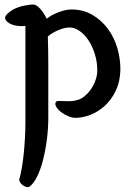

<svg xmlns="http://www.w3.org/2000/svg" viewBox="-20 -470 571 831"><path d="M90 -358Q76 -356 60.5 -357.5Q45 -359 32.5 -363.5Q20 -368 11.5 -375.5Q3 -383 2 -392Q2 -398 6.5 -404Q11 -410 17 -415Q23 -420 30 -424.5Q37 -429 41 -431Q49 -435 60.5 -439Q72 -443 84.5 -445.5Q97 -448 108.5 -449.5Q120 -451 127 -450Q135 -449 143.5 -442Q152 -435 159.5 -425.5Q167 -416 173 -406Q179 -396 182 -389Q202 -405 233 -417Q264 -429 290 -429Q340 -429 380 -405.5Q420 -382 447.5 -344.5Q475 -307 488.5 -259.5Q502 -212 501 -164Q499 -114 480.5 -76Q462 -38 433.5 -12Q405 14 371.5 27Q338 40 307 40Q292 40 275.5 33Q259 26 245.5 16Q232 6 224.5 -6Q217 -18 221 -27Q224 -33 232.5 -33Q241 -33 254 -32.5Q267 -32 282.5 -32Q298 -32 314 -37Q331 -41 346.5 -54Q362 -67 374 -84.5Q386 -102 393.5 -123Q401 -144 401 -165Q401 -202 390.5 -236Q380 -270 363 -295.5Q346 -321 324.5 -336Q303 -351 281 -351Q260 -351 233.5 -340Q207 -329 187 -312Q188 -281 188.5 -253.5Q189 -226 189 -187V41Q189 86 183 133Q177 180 166.5 221.5Q156 263 140.5 294.5Q125 326 106 339Q102 341 95.5 339.5Q89 338 82 334Q75 330 69.5 323Q64 316 63 307Q69 288 74 259.5Q79 231 82.5 197.5Q86 164 88 127Q90 90 90 54Z"/></svg>

Font: BM YEONSUNG
Style: Regular
Weight: 400
Designer: Bongjin Kim; Myungsoo Han; Jaehyun Keum; Jihee Min; Dokyung Lee; Chorong Kim; Jooyeon Kang; Sang-a Kim;
Foundry: Sandoll Communications Inc.
Version: Version 1.000;PS 1;hotconv 16.6.51;makeotf.lib2.5.65220